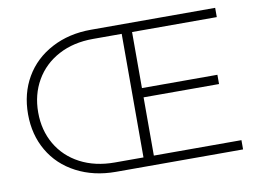

<svg xmlns="http://www.w3.org/2000/svg" viewBox="-71 -751 1161 857"><g transform="rotate(-10 509.0 -322.0)"><path d="M965 -42V0H389Q289 0 210.5 -41Q132 -82 89.5 -155Q47 -228 47 -321Q47 -415 89.5 -488Q132 -561 210.5 -602.5Q289 -644 389 -644H952V-602H568V-348H910V-306H568V-42ZM521 -42V-602H391Q302 -602 234.5 -566Q167 -530 130 -466Q93 -402 93 -321Q93 -240 130 -176.5Q167 -113 234.5 -77.5Q302 -42 391 -42Z"/></g></svg>

Font: Montserrat Ace
Style: Light
Weight: 300
Designer: Julieta Ulanovsky
Foundry: Julieta Ulanovsky
Version: Version 1